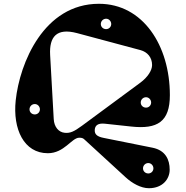

<svg xmlns="http://www.w3.org/2000/svg" viewBox="-20 -795 984 1015"><path d="M787 -14 528 -66C492 -73 479 -86 481 -110C483 -132 498 -145 535 -141L674 -126C812 -111 878 -151 878 -292C878 -554 736 -775 503 -775C212 -775 84 -462 63 -264C47 -113 106 15 233 15C320 15 359 -67 399 -67C412 -67 419 -65 427 -57L645 143C679 174 725 200 767 200C840 200 877 151 877 102C877 49 855 0 787 -14ZM264 -166 245 -505C240 -599 278 -649 387 -620L723 -530C759 -520 784 -492 784 -451C784 -423 761 -387 722 -358L413 -130C371 -99 350 -90 322 -93C290 -96 266 -124 264 -166ZM764 122C748 122 736 110 736 95C736 80 748 67 764 67C779 67 791 80 791 95C791 110 779 122 764 122ZM164 -190C148 -190 136 -202 136 -217C136 -232 148 -245 164 -245C179 -245 191 -232 191 -217C191 -202 179 -190 164 -190ZM541 -641C525 -641 513 -653 513 -668C513 -683 525 -696 541 -696C556 -696 568 -683 568 -668C568 -653 556 -641 541 -641ZM752 -226C736 -226 724 -238 724 -253C724 -268 736 -281 752 -281C767 -281 779 -268 779 -253C779 -238 767 -226 752 -226Z"/></svg>

Font: Pilowlava Atome
Style: Regular
Weight: 500
Designer: Anton Moglia, Jérémy Landes, Maksym Kobuzan (Cyrillic), Velvetyne Type Foundry
Foundry: Anton Moglia, Jérémy Landes, Velvetyne Type Foundry
Version: Version 1.002;Glyphs 3.3 (3303)